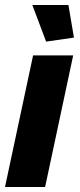

<svg xmlns="http://www.w3.org/2000/svg" viewBox="-30 -746 318 766"><path d="M99 -726H243L265 -596L154 -580ZM102 -525H262L150 0H-10Z"/></svg>

Font: Raleway-v4020 ExtraBold
Style: Italic
Weight: 800
Italic angle: -12°
Designer: Matt McInerney, Pablo Impallari, Rodrigo Fuenzalida
Foundry: Matt McInerney, Pablo Impallari, Rodrigo Fuenzalida
Version: Version 4.020;PS 004.020;hotconv 1.0.88;makeotf.lib2.5.64775